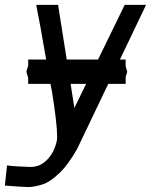

<svg xmlns="http://www.w3.org/2000/svg" viewBox="-25 -570 645 790"><path d="M100 117Q132 117 155.5 99Q179 81 192 55.8Q205 30.5 209 8Q210 3.5 210 -11Q210 -60 189.5 -189.5L182.5 -225H91V-249L83.5 -275L91 -300.5V-325H165L162.5 -338.5Q141 -465 124 -550H214L249.5 -325H378.5L488 -550H576L468.5 -325H492V-297L498.5 -275L492 -252.5V-225H420.5L292.5 42.5Q254 110.5 217 144.5Q180 178.5 153 187.8Q126 197 97.5 199.5Q86.5 200 48.5 197.5Q10.5 195 -5 193.5L4 110.5Q17.5 113 51.5 114.8Q85.5 116.5 100 117ZM281 -126 329.5 -225H265.5Z"/></svg>

Font: JuliaMono
Style: Italic
Weight: 400
Italic angle: -9°
Monospace: yes
Designer: cormullion
Foundry: corm
Version: Version 0.057; ttfautohint (v1.8.4)